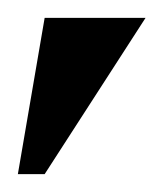

<svg xmlns="http://www.w3.org/2000/svg" viewBox="-20 -740 183 215"><path d="M143 -720 30 -545H0L30 -720Z"/></svg>

Font: Brygada 1918 SemiBold
Style: Regular
Weight: 600
Designer: Mateusz Machalski | Borys Kosmynka | Przemek Hoffer
Foundry: NIEPODLEGLA 2018
Version: Version 3.006